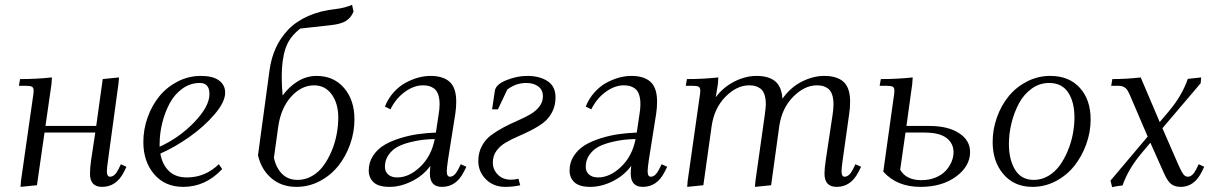

<svg xmlns="http://www.w3.org/2000/svg" viewBox="-20 -766 5019 794"><path d="M58.1 -411.1 63 -439Q131.8 -439 194.8 -445.8L192.9 -418L168 -245.1H377.9L404.8 -439L472.2 -445.8L470.2 -421.9L426.8 -104Q421.9 -68.8 421.9 -58.1Q421.9 -35.2 435.1 -35.2Q454.1 -35.2 469.2 -64.9L480 -86.9L502.9 -76.2L492.2 -54.2Q460.9 6.8 401.9 6.8Q352.1 6.8 352.1 -47.9Q352.1 -71.8 356.9 -105L374 -217.8H164.1L132.8 0L64.9 6.8L66.9 -19L116.2 -363.8Q119.1 -380.9 119.1 -391.1Q119.1 -402.8 112.8 -407Q106.4 -411.1 88.9 -411.1Z M572.8 -178.2Q572.8 -231 590.6 -280.8Q608.4 -330.6 639.4 -368.4Q670.4 -406.2 715.3 -429.2Q760.3 -452.1 811 -452.1Q860.4 -452.1 885.7 -433.3Q911.1 -414.6 911.1 -382.8Q911.1 -344.2 867.2 -293Q823.2 -241.7 762.2 -199Q701.2 -156.2 643.1 -130.9Q650.9 -85.9 678.2 -59.1Q705.6 -32.2 752.9 -32.2Q828.6 -32.2 884.8 -86.9L898.9 -66.9Q830.1 6.8 737.8 6.8Q662.1 6.8 617.4 -45.7Q572.8 -98.1 572.8 -178.2ZM640.1 -159.2Q721.7 -196.3 783.9 -261.2Q846.2 -326.2 846.2 -377Q846.2 -422.9 806.2 -422.9Q767.1 -422.9 734.6 -399.7Q702.1 -376.5 682.1 -339.4Q662.1 -302.2 651.1 -258.3Q640.1 -214.4 640.1 -169.9Z M1046.9 -124 1094.7 -476.1Q1101.6 -525.9 1120.4 -567.4Q1139.2 -608.9 1171.6 -643.1Q1204.1 -677.2 1254.6 -699.7Q1305.2 -722.2 1370.6 -729Q1405.3 -732.9 1436 -746.1L1441.9 -717.8Q1431.6 -692.4 1410.6 -679.4Q1389.6 -666.5 1349.6 -662.1L1221.7 -647.9Q1175.8 -612.3 1160.4 -564.7Q1145 -517.1 1145 -448.2Q1145 -410.6 1148.9 -371.1Q1175.8 -408.2 1212.2 -430.2Q1248.5 -452.1 1289.1 -452.1Q1359.9 -452.1 1402.8 -402.3Q1445.8 -352.5 1445.8 -272Q1445.8 -219.2 1427.7 -168.7Q1409.7 -118.2 1378.4 -79.3Q1347.2 -40.5 1302 -16.8Q1256.8 6.8 1206.1 6.8Q1144.5 6.8 1102.5 -28.8Q1060.5 -64.5 1046.9 -124ZM1112.8 -113.8Q1121.6 -71.8 1146.5 -46.9Q1171.4 -22 1210.9 -22Q1242.7 -22 1270.8 -38.3Q1298.8 -54.7 1318.1 -81.3Q1337.4 -107.9 1351.6 -141.8Q1365.7 -175.8 1372.3 -211.2Q1378.9 -246.6 1378.9 -279.8Q1378.9 -337.9 1351.8 -375.5Q1324.7 -413.1 1278.8 -413.1Q1226.6 -413.1 1184.3 -366.5Q1142.1 -319.8 1130.9 -244.1Z M1504.9 -61Q1504.9 -94.7 1522.7 -121.8Q1540.5 -148.9 1568.4 -165.8Q1596.2 -182.6 1634 -194.3Q1671.9 -206.1 1708.3 -211.2Q1744.6 -216.3 1782.7 -217.8L1793.5 -290Q1797.9 -315.4 1797.9 -334Q1797.9 -358.9 1792 -375.5Q1786.1 -392.1 1775.1 -399.9Q1764.2 -407.7 1753.4 -410.4Q1742.7 -413.1 1728.5 -413.1Q1691.9 -413.1 1654.5 -386.2Q1617.2 -359.4 1594.7 -314L1571.8 -325.2Q1584.5 -357.9 1607.4 -383.5Q1630.4 -409.2 1657 -423.6Q1683.6 -438 1709.7 -445.1Q1735.8 -452.1 1759.8 -452.1Q1812.5 -452.1 1839.6 -427.5Q1866.7 -402.8 1866.7 -345.2Q1866.7 -320.3 1862.8 -294.9L1832.5 -104Q1827.6 -68.8 1827.6 -58.1Q1827.6 -35.2 1840.8 -35.2Q1859.4 -35.2 1874.5 -64.9L1885.7 -86.9L1908.7 -76.2L1897.5 -54.2Q1866.2 6.8 1807.6 6.8Q1757.8 6.8 1757.8 -47.9Q1757.8 -60.5 1759.8 -80.1Q1730 -39.6 1683.1 -16.4Q1636.2 6.8 1590.8 6.8Q1545.4 6.8 1525.1 -12Q1504.9 -30.8 1504.9 -61ZM1571.8 -76.2Q1571.8 -55.7 1585.7 -43.9Q1599.6 -32.2 1622.6 -32.2Q1671.9 -32.2 1718 -76.4Q1764.2 -120.6 1777.8 -190.9Q1752.4 -190.4 1729.7 -188Q1707 -185.5 1676.5 -178Q1646 -170.4 1624.3 -158.9Q1602.5 -147.5 1587.2 -126Q1571.8 -104.5 1571.8 -76.2Z M1958 -100.1Q1958 -134.8 1972.7 -162.1Q1987.3 -189.5 2011 -207Q2034.7 -224.6 2063 -239.5Q2091.3 -254.4 2119.9 -266.8Q2148.4 -279.3 2172.1 -292.7Q2195.8 -306.2 2210.4 -325.2Q2225.1 -344.2 2225.1 -368.2Q2225.1 -394 2206.1 -408.4Q2187 -422.9 2156.2 -422.9Q2113.8 -422.9 2078.1 -396L2039.1 -314H2015.1L2026.4 -390.1Q2029.8 -416.5 2073.7 -434.3Q2117.7 -452.1 2160.2 -452.1Q2211.9 -452.1 2244.6 -430.4Q2277.3 -408.7 2277.3 -363.8Q2277.3 -328.6 2262.9 -301.5Q2248.5 -274.4 2225.8 -257.6Q2203.1 -240.7 2175.5 -226.8Q2147.9 -212.9 2120.1 -200.9Q2092.3 -189 2069.6 -175.3Q2046.9 -161.6 2032.5 -141.4Q2018.1 -121.1 2018.1 -94.2Q2018.1 -64.9 2038.6 -43.9Q2059.1 -22.9 2093.3 -22.9Q2108.9 -22.9 2124 -26.9L2131.3 0Q2103.5 6.8 2069.3 6.8Q2020.5 6.8 1989.3 -24.7Q1958 -56.2 1958 -100.1Z M2335.4 -61Q2335.4 -94.7 2353.3 -121.8Q2371.1 -148.9 2398.9 -165.8Q2426.8 -182.6 2464.6 -194.3Q2502.4 -206.1 2538.8 -211.2Q2575.2 -216.3 2613.3 -217.8L2624 -290Q2628.4 -315.4 2628.4 -334Q2628.4 -358.9 2622.6 -375.5Q2616.7 -392.1 2605.7 -399.9Q2594.7 -407.7 2584 -410.4Q2573.2 -413.1 2559.1 -413.1Q2522.5 -413.1 2485.1 -386.2Q2447.8 -359.4 2425.3 -314L2402.3 -325.2Q2415 -357.9 2438 -383.5Q2460.9 -409.2 2487.5 -423.6Q2514.2 -438 2540.3 -445.1Q2566.4 -452.1 2590.3 -452.1Q2643.1 -452.1 2670.2 -427.5Q2697.3 -402.8 2697.3 -345.2Q2697.3 -320.3 2693.4 -294.9L2663.1 -104Q2658.2 -68.8 2658.2 -58.1Q2658.2 -35.2 2671.4 -35.2Q2689.9 -35.2 2705.1 -64.9L2716.3 -86.9L2739.3 -76.2L2728 -54.2Q2696.8 6.8 2638.2 6.8Q2588.4 6.8 2588.4 -47.9Q2588.4 -60.5 2590.3 -80.1Q2560.5 -39.6 2513.7 -16.4Q2466.8 6.8 2421.4 6.8Q2376 6.8 2355.7 -12Q2335.4 -30.8 2335.4 -61ZM2402.3 -76.2Q2402.3 -55.7 2416.3 -43.9Q2430.2 -32.2 2453.1 -32.2Q2502.4 -32.2 2548.6 -76.4Q2594.7 -120.6 2608.4 -190.9Q2583 -190.4 2560.3 -188Q2537.6 -185.5 2507.1 -178Q2476.6 -170.4 2454.8 -158.9Q2433.1 -147.5 2417.7 -126Q2402.3 -104.5 2402.3 -76.2Z M2815.9 -411.1 2820.8 -439Q2887.7 -439 2950.7 -445.8L2948.7 -418L2939.9 -363.8Q2970.2 -404.8 3016.4 -428.5Q3062.5 -452.1 3108.9 -452.1Q3158.2 -452.1 3185.3 -430.2Q3212.4 -408.2 3215.8 -357.9Q3248.5 -404.3 3295.4 -428.2Q3342.3 -452.1 3388.7 -452.1Q3441.4 -452.1 3468.5 -427.5Q3495.6 -402.8 3495.6 -345.2Q3495.6 -320.3 3491.7 -294.9L3464.8 -104Q3460 -68.8 3460 -58.1Q3460 -35.2 3472.7 -35.2Q3491.7 -35.2 3506.8 -64.9L3517.6 -86.9L3541 -76.2L3529.8 -54.2Q3498.5 6.8 3439.9 6.8Q3389.6 6.8 3389.6 -47.9Q3389.6 -68.4 3395 -105L3422.9 -290Q3426.8 -313 3426.8 -334Q3426.8 -358.9 3420.9 -375.5Q3415 -392.1 3404.1 -399.9Q3393.1 -407.7 3382.6 -410.4Q3372.1 -413.1 3357.9 -413.1Q3307.1 -413.1 3260.3 -366Q3213.4 -318.8 3202.6 -244.1L3168.9 0L3102.1 6.8L3104 -17.1L3142.6 -290Q3147 -324.2 3147 -334Q3147 -358.9 3141.1 -375.5Q3135.3 -392.1 3124.3 -399.9Q3113.3 -407.7 3102.5 -410.4Q3091.8 -413.1 3077.6 -413.1Q3026.9 -413.1 2980.2 -366Q2933.6 -318.8 2922.9 -244.1L2888.7 0L2821.8 6.8L2823.7 -17.1L2873 -363.8Q2876 -380.9 2876 -391.1Q2876 -402.8 2869.6 -407Q2863.3 -411.1 2845.7 -411.1Z M3617.7 -411.1 3622.6 -439Q3691.4 -439 3754.4 -445.8L3752.4 -418L3728.5 -245.1H3823.7Q3899.9 -245.1 3945.8 -215.6Q3991.7 -186 3991.7 -137.2Q3991.7 -78.6 3933.8 -35.9Q3876 6.8 3786.6 6.8Q3689 6.8 3632.8 -56.2L3675.8 -363.8Q3678.7 -380.9 3678.7 -391.1Q3678.7 -402.8 3672.4 -407Q3666 -411.1 3648.4 -411.1ZM3702.6 -64Q3727.1 -21 3790.5 -21Q3823.2 -21 3849.4 -32Q3875.5 -43 3891.1 -60.1Q3906.7 -77.1 3915 -96.9Q3923.3 -116.7 3923.3 -136.2Q3923.3 -172.9 3894.3 -195.3Q3865.2 -217.8 3803.7 -217.8H3724.6Z M4085 -178.2Q4085 -231 4102.8 -280.8Q4120.6 -330.6 4151.6 -368.4Q4182.6 -406.2 4227.5 -429.2Q4272.5 -452.1 4323.2 -452.1Q4400.9 -452.1 4445.6 -402.8Q4490.2 -353.5 4490.2 -272Q4490.2 -219.2 4471.9 -168.9Q4453.6 -118.7 4422.4 -79.6Q4391.1 -40.5 4345.9 -16.8Q4300.8 6.8 4250 6.8Q4174.3 6.8 4129.6 -45.7Q4085 -98.1 4085 -178.2ZM4152.3 -169.9Q4152.3 -105.5 4178 -63.7Q4203.6 -22 4255.4 -22Q4287.1 -22 4314.9 -38.3Q4342.8 -54.7 4362.1 -81.3Q4381.3 -107.9 4395.5 -141.8Q4409.7 -175.8 4416.5 -211.2Q4423.3 -246.6 4423.3 -279.8Q4423.3 -344.7 4397.2 -383.8Q4371.1 -422.9 4318.4 -422.9Q4279.3 -422.9 4246.8 -399.7Q4214.4 -376.5 4194.3 -339.4Q4174.3 -302.2 4163.3 -258.3Q4152.3 -214.4 4152.3 -169.9Z M4572.3 -19 4726.1 -201.2 4653.3 -371.1Q4646 -387.2 4641.6 -394Q4637.2 -400.9 4628.2 -406Q4619.1 -411.1 4605 -411.1H4575.2L4580.1 -439Q4639.2 -439 4697.3 -445.8L4775.9 -261.2L4814 -306.2Q4868.2 -370.6 4892.1 -439.9L4947.3 -445.8L4945.3 -421.9L4787.1 -235.8L4855 -80.1Q4866.2 -55.2 4874 -45.2Q4881.8 -35.2 4892.1 -35.2Q4911.1 -35.2 4926.3 -64.9L4937 -86.9L4960 -76.2L4949.2 -54.2Q4918 6.8 4863.3 6.8Q4837.9 6.8 4823 -5.1Q4808.1 -17.1 4793.9 -48.8L4737.3 -175.8L4700.2 -131.8Q4645.5 -66.4 4622.1 1Q4604 2.4 4579.1 7.8Z"/></svg>

Font: Dihjauti S
Style: Italic
Weight: 400
Italic angle: -9°
Designer: T. Christopher White
Version: Version 3.0.0